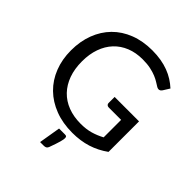

<svg xmlns="http://www.w3.org/2000/svg" viewBox="-246 -876 1223 1223"><g transform="rotate(45 365.0 -264.5)"><path d="M673.5 -344.5V-69.5Q619.5 -30.5 558.2 -11.2Q497 8 424 8Q337.5 8 268 -18.8Q198.5 -45.5 149.2 -93.8Q100 -142 73.5 -209.5Q47 -277 47 -358Q47 -440 72.8 -507.5Q98.5 -575 146 -623.2Q193.5 -671.5 261.5 -698Q329.5 -724.5 413.5 -724.5Q456 -724.5 492.5 -718.2Q529 -712 560 -700.2Q591 -688.5 617.5 -671.8Q644 -655 667 -634L639.5 -590Q633 -580 622.8 -577.2Q612.5 -574.5 600 -582Q588 -589 572.5 -599Q557 -609 534.8 -618.2Q512.5 -627.5 482.2 -634Q452 -640.5 410.5 -640.5Q350 -640.5 301 -620.8Q252 -601 217.5 -564.2Q183 -527.5 164.5 -475.2Q146 -423 146 -358Q146 -290.5 165.2 -237.2Q184.5 -184 220.2 -146.8Q256 -109.5 307 -90Q358 -70.5 421.5 -70.5Q471.5 -70.5 510.2 -81.8Q549 -93 586 -113V-270.5H474.5Q465 -270.5 459.2 -276Q453.5 -281.5 453.5 -289.5V-344.5ZM399 48Q410.5 48 413.2 53.2Q416 58.5 416 64.5Q416 69 414.8 77.5Q413.5 86 409.8 99.2Q406 112.5 399.8 131.5Q393.5 150.5 384 176.5Q379 187.5 371.8 191Q364.5 194.5 352 194.5H321L345.5 48Z"/></g></svg>

Font: Lato-Regular
Style: Regular
Weight: 400
Designer: Lukasz Dziedzic with Adam Twardoch and Botio Nikoltchev
Foundry: tyPoland Lukasz Dziedzic
Version: Version 2.015; 2015-08-06; http://www.latofonts.com/